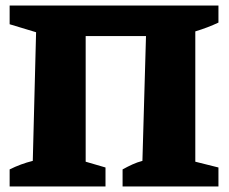

<svg xmlns="http://www.w3.org/2000/svg" viewBox="-20 -677 831 697"><path d="M291 -546V-90L363 -69V0H15V-62Q55 -82 99 -93L111 -560L15 -589V-657H773V-595Q754 -586 733 -578Q712 -570 689 -563V-90L773 -69V0H425V-62Q443 -72 460.5 -80Q478 -88 497 -93L510 -546Z"/></svg>

Font: Piazzolla SC ExtraBold
Style: Regular
Weight: 800
Designer: Juan Pablo del Peral
Foundry: Huerta Tipografica
Version: Version 1.330